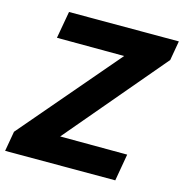

<svg xmlns="http://www.w3.org/2000/svg" viewBox="-125 -809 869 906"><g transform="rotate(15 309.0 -355.5)"><path d="M213.4 -132.8 541 -131.8 518.1 0H-20L-2.9 -97.7L406.7 -577.6L78.1 -578.6L101.6 -710.9H638.2L621.6 -615.7Z"/></g></svg>

Font: TypoPRO Roboto
Style: Italic
Weight: 900
Italic angle: -12°
Designer: Google
Version: Version 2.136; 2016